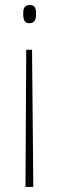

<svg xmlns="http://www.w3.org/2000/svg" viewBox="-20 -547 234 761"><path d="M123 -493C123 -515 118 -527 98 -527C75 -527 72 -511 72 -493C72 -467 78 -455 97 -455C117 -455 123 -469 123 -493ZM84 -350 81 194H112L107 -350Z"/></svg>

Font: Noto Sans Devanagari ExtraCondensed Thin
Style: Regular
Weight: 100
Width: 2
Designer: Jelle Bosma - Monotype Design Team
Foundry: Monotype Imaging Inc.
Version: Version 2.004